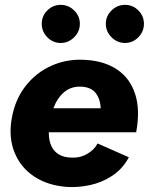

<svg xmlns="http://www.w3.org/2000/svg" viewBox="-20 -758 613 791"><path d="M255 12Q176 6 120.5 -31Q65 -68 40 -129.5Q15 -191 28 -268Q41 -346 84.5 -402.5Q128 -459 193.5 -488Q259 -517 336 -511Q412 -506 464 -470.5Q516 -435 537 -370Q558 -305 541 -213H181Q181 -178 192 -155.5Q203 -133 223 -121.5Q243 -110 269 -109Q307 -106 337.5 -123Q368 -140 382 -167L511 -110Q485 -62 442.5 -34Q400 -6 351 4.5Q302 15 255 12ZM200 -312H395Q393 -351 374 -375Q355 -399 315 -401Q274 -403 245 -379Q216 -355 200 -312ZM230 -581Q198 -581 175 -604.5Q152 -628 152 -660Q152 -692 175 -715Q198 -738 230 -738Q262 -738 285.5 -715Q309 -692 309 -660Q309 -628 285.5 -604.5Q262 -581 230 -581ZM495 -581Q463 -581 439.5 -604.5Q416 -628 416 -660Q416 -692 439.5 -715Q463 -738 495 -738Q527 -738 550 -715Q573 -692 573 -660Q573 -628 550 -604.5Q527 -581 495 -581Z"/></svg>

Font: Figtree Light ExtraBold
Style: Italic
Weight: 800
Italic angle: -9.5°
Version: Version 2.001;gftools[0.9.30]